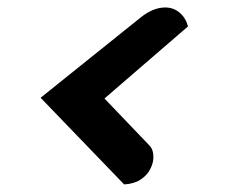

<svg xmlns="http://www.w3.org/2000/svg" viewBox="-20 -501 607 514"><path d="M312.3 -7.3 88.7 -239.3 356.7 -454.3Q372.3 -467 389 -474Q405.7 -481 422.3 -481Q444.7 -481 461 -467Q477.3 -453 483.3 -430.3L259.7 -237.3L379.3 -112.3Q390.7 -101.3 390.7 -80.3Q390.7 -65 382.3 -48.5Q374 -32 356.5 -20.3Q339 -8.7 312.3 -7.3Z"/></svg>

Font: Sansita Swashed Light
Style: Regular
Weight: 300
Designer: Pablo Cosgaya
Foundry: Omnibus-Type
Version: Version 1.003